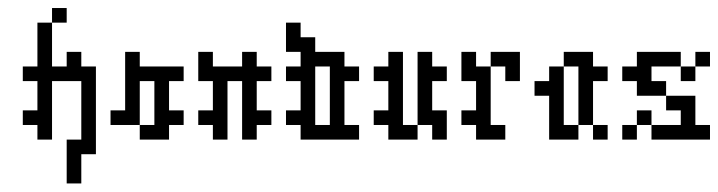

<svg xmlns="http://www.w3.org/2000/svg" viewBox="-20 -341 1754 469"><path d="M71.4 -35.7V0H107.1V-142.9H178.6V0H142.9V107.1H178.6V35.7H214.3V-178.6H178.6V-214.3H142.9V-178.6H107.1V-285.7H71.4V-178.6H35.7V-142.9H71.4V-71.4H35.7V-35.7ZM107.1 -321.4V-285.7H142.9V-321.4Z M285.7 -71.4H250V-35.7H321.4V-142.9H357.1V-35.7H321.4V0H392.9V-35.7H428.6V-71.4H392.9V-142.9H428.6V-178.6H321.4V-214.3H285.7Z M500 -142.9V-71.4H464.3V-35.7H500V0H535.7V-142.9H571.4V0H607.1V-35.7H642.9V-71.4H607.1V-142.9H642.9V-178.6H607.1V-214.3H571.4V-178.6H500V-214.3H464.3V-142.9Z M785.7 -178.6V-35.7H750V-178.6ZM714.3 -71.4H678.6V-35.7H714.3V0H857.1V-35.7H821.4V-142.9H857.1V-178.6H821.4V-214.3H750V-250H714.3V-285.7H678.6V-214.3H714.3V-178.6H678.6V-142.9H714.3Z M928.6 -178.6H892.9V-142.9H928.6V-71.4H892.9V-35.7H928.6V0H1000V-35.7H964.3V-214.3H928.6ZM1000 -214.3V-35.7H1035.7V0H1071.4V-71.4H1035.7V-142.9H1071.4V-178.6H1035.7V-214.3Z M1142.9 -35.7V0H1214.3V-35.7H1178.6V-178.6H1142.9V-214.3H1107.1V-142.9H1142.9V-71.4H1107.1V-35.7ZM1250 -214.3H1178.6V-178.6H1214.3V-142.9H1250Z M1321.4 -107.1V0H1392.9V-35.7H1357.1V-178.6H1321.4V-142.9H1285.7V-107.1ZM1428.6 -35.7V-142.9H1464.3V-178.6H1428.6V-214.3H1357.1V-178.6H1392.9V-35.7ZM1428.6 -35.7V0H1464.3V-35.7Z M1642.9 -71.4V-35.7H1571.4V0H1714.3V-35.7H1678.6V-107.1H1607.1V-71.4ZM1571.4 -35.7V-71.4H1535.7V-35.7ZM1535.7 -142.9V-107.1H1607.1V-142.9H1571.4V-178.6H1642.9V-214.3H1535.7V-178.6H1500V-142.9ZM1642.9 -178.6V-142.9H1678.6V-178.6ZM1678.6 -214.3V-178.6H1714.3V-214.3ZM1500 -35.7V0H1535.7V-35.7Z"/></svg>

Font: Gossip Low Pixel
Style: Regular
Weight: 500
Width: 3
Designer: Deborah Khodanovich
Version: Version 1.001;Glyphs 3.3.1 (3343)